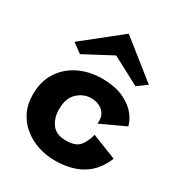

<svg xmlns="http://www.w3.org/2000/svg" viewBox="-189 -922 987 1060"><g transform="rotate(30 304.5 -392.5)"><path d="M315 12Q260 12 209 -5Q158 -22 117.5 -54.5Q77 -87 53.5 -135Q30 -183 30 -245Q30 -328 68.5 -387.5Q107 -447 173 -479Q239 -511 321 -511Q422 -511 489 -467.5Q556 -424 575 -354L419 -282Q426 -331 397 -359Q368 -387 321 -387Q272 -387 234 -351.5Q196 -316 196 -245Q196 -191 224 -152.5Q252 -114 315 -114Q374 -114 399 -142Q424 -170 437 -221L594 -159Q558 -71 488.5 -29.5Q419 12 315 12ZM144 -566 84 -610 319 -797H323L558 -610L498 -566L321 -660Z"/></g></svg>

Font: Panamera Black
Style: Regular
Weight: 900
Designer: Bastien Sozeau
Foundry: NBR — Bastien Sozeau
Version: Version 3.002; ttfautohint (v1.8.4.7-5d5b);gftools[0.9.33]